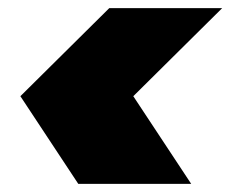

<svg xmlns="http://www.w3.org/2000/svg" viewBox="-20 -576 565 471"><path d="M307 -340 449 -125H172L30 -340L248 -556H525Z"/></svg>

Font: Poppins Black
Style: Italic
Weight: 900
Italic angle: -10°
Designer: Ninad Kale (Devanagari), Jonny Pinhorn (Latin)
Foundry: Indian Type Foundry
Version: Version 3.200;PS 1.000;hotconv 16.6.54;makeotf.lib2.5.65590